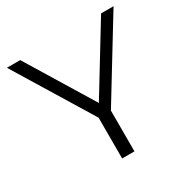

<svg xmlns="http://www.w3.org/2000/svg" viewBox="-159 -843 969 987"><g transform="rotate(-30 326.0 -350.0)"><path d="M362 -242V0H289V-242L9 -700H88L328 -307L568 -700H642Z"/></g></svg>

Font: CMG Sans
Style: Regular
Weight: 400
Designer: Julieta Ulanovsky
Foundry: Julieta Ulanovsky
Version: Version 7.200